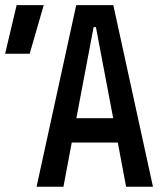

<svg xmlns="http://www.w3.org/2000/svg" viewBox="-20 -713 626 733"><path d="M119.6 0 271 -693.4H412.6L564 0H461.4L429.7 -168.9H253.9L222.2 0ZM271.5 -261.7H412.1L346.2 -609.4H337.4ZM-0.5 -507.8 43.5 -693.4H147L93.3 -507.8Z"/></svg>

Font: CaskaydiaMono NF
Style: Regular
Weight: 400
Designer: Aaron Bell
Foundry: Saja Typeworks
Version: Version 2111.001; ttfautohint (v1.8.4);Nerd Fonts 3.1.1